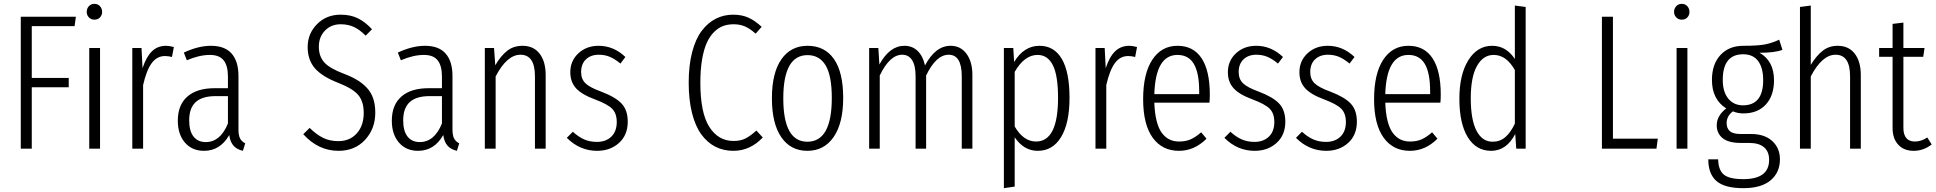

<svg xmlns="http://www.w3.org/2000/svg" viewBox="-20 -772 10051 997"><path d="M87.9 0V-685.1H374L367.2 -636.2H145V-367.2H336.9V-318.8H145V0Z M470.2 -752Q488.3 -752 499.3 -739.7Q510.3 -727.5 510.3 -710Q510.3 -693.4 499.3 -681.6Q488.3 -669.9 470.2 -669.9Q452.6 -669.9 441.4 -681.9Q430.2 -693.8 430.2 -710Q430.2 -727.5 441.4 -739.7Q452.6 -752 470.2 -752ZM499.5 -522.9V0H443.4V-522.9Z M842.8 -534.2Q858.4 -534.2 882.8 -527.8L873 -476.1Q854.5 -481 836.9 -481Q794.4 -481 767.3 -443.6Q740.2 -406.2 723.1 -330.1V0H667V-522.9H714.8L720.2 -418Q739.3 -476.6 768.8 -505.4Q798.3 -534.2 842.8 -534.2Z M1218.3 -100.1Q1218.3 -68.8 1226.8 -52.7Q1235.4 -36.6 1253.4 -27.8L1241.2 11.2Q1210 3.9 1192.6 -15.4Q1175.3 -34.7 1170.4 -70.8Q1123.5 11.2 1039.6 11.2Q977.1 11.2 940.2 -31.7Q903.3 -74.7 903.3 -145Q903.3 -227.1 952.9 -270.5Q1002.4 -314 1094.2 -314H1163.6V-374Q1163.6 -431.2 1141.1 -459Q1118.7 -486.8 1070.3 -486.8Q1014.6 -486.8 950.2 -459L934.6 -499Q1009.8 -534.2 1075.2 -534.2Q1147.5 -534.2 1182.9 -493.7Q1218.3 -453.1 1218.3 -377.9ZM1048.3 -34.2Q1124.5 -34.2 1163.6 -130.9V-272.9H1099.6Q1030.3 -272.9 996.3 -241.9Q962.4 -210.9 962.4 -147Q962.4 -91.3 985.1 -62.7Q1007.8 -34.2 1048.3 -34.2Z M1749 -695.8Q1800.3 -695.8 1838.4 -677Q1876.5 -658.2 1911.6 -620.1L1878.9 -586.9Q1847.7 -618.2 1817.4 -632.1Q1787.1 -646 1749 -646Q1699.2 -646 1667.5 -613Q1635.7 -580.1 1635.7 -529.8Q1635.7 -479 1664.1 -447.8Q1692.4 -416.5 1765.6 -389.2Q1806.6 -373.5 1835.2 -356.2Q1863.8 -338.9 1885.7 -315.2Q1907.7 -291.5 1918.2 -259.8Q1928.7 -228 1928.7 -187Q1928.7 -103 1875.7 -45.9Q1822.8 11.2 1737.8 11.2Q1632.8 11.2 1554.7 -75.2L1587.9 -107.9Q1622.6 -73.7 1657.2 -56.4Q1691.9 -39.1 1736.8 -39.1Q1796.4 -39.1 1832.5 -79.3Q1868.7 -119.6 1868.7 -185.1Q1868.7 -244.6 1840.8 -278.1Q1813 -311.5 1738.8 -340.8Q1652.8 -374 1615.2 -417.5Q1577.6 -460.9 1577.6 -527.8Q1577.6 -597.2 1626.2 -646.5Q1674.8 -695.8 1749 -695.8Z M2329.6 -100.1Q2329.6 -68.8 2338.1 -52.7Q2346.7 -36.6 2364.7 -27.8L2352.5 11.2Q2321.3 3.9 2304 -15.4Q2286.6 -34.7 2281.7 -70.8Q2234.9 11.2 2150.9 11.2Q2088.4 11.2 2051.5 -31.7Q2014.6 -74.7 2014.6 -145Q2014.6 -227.1 2064.2 -270.5Q2113.8 -314 2205.6 -314H2274.9V-374Q2274.9 -431.2 2252.4 -459Q2230 -486.8 2181.6 -486.8Q2126 -486.8 2061.5 -459L2045.9 -499Q2121.1 -534.2 2186.5 -534.2Q2258.8 -534.2 2294.2 -493.7Q2329.6 -453.1 2329.6 -377.9ZM2159.7 -34.2Q2235.8 -34.2 2274.9 -130.9V-272.9H2210.9Q2141.6 -272.9 2107.7 -241.9Q2073.7 -210.9 2073.7 -147Q2073.7 -91.3 2096.4 -62.7Q2119.1 -34.2 2159.7 -34.2Z M2693.4 -534.2Q2750.5 -534.2 2782 -493.4Q2813.5 -452.6 2813.5 -382.8V0H2757.8V-376Q2757.8 -487.8 2682.6 -487.8Q2612.3 -487.8 2553.7 -375V0H2497.6V-522.9H2545.4L2551.8 -433.1Q2580.6 -482.4 2613.8 -508.3Q2647 -534.2 2693.4 -534.2Z M3088.4 -534.2Q3166.5 -534.2 3227.5 -476.1L3201.7 -441.9Q3172.9 -465.8 3147 -476.8Q3121.1 -487.8 3089.4 -487.8Q3047.9 -487.8 3022.7 -463.9Q2997.6 -439.9 2997.6 -397.9Q2997.6 -361.3 3020.3 -339.4Q3043 -317.4 3102.5 -295.9Q3175.8 -268.1 3207.8 -234.1Q3239.7 -200.2 3239.7 -140.1Q3239.7 -70.8 3194.3 -29.8Q3148.9 11.2 3080.6 11.2Q2990.7 11.2 2923.3 -56.2L2954.6 -87.9Q2983.4 -61.5 3012.9 -48.3Q3042.5 -35.2 3079.6 -35.2Q3126 -35.2 3154.3 -62.3Q3182.6 -89.4 3182.6 -138.2Q3182.6 -182.6 3159.2 -206.8Q3135.7 -231 3069.3 -255.9Q3000.5 -281.2 2970.9 -314Q2941.4 -346.7 2941.4 -397Q2941.4 -456.1 2983.4 -495.1Q3025.4 -534.2 3088.4 -534.2Z M3787.1 -695.8Q3832.5 -695.8 3866.7 -680.2Q3900.9 -664.6 3935.1 -632.8L3903.8 -597.2Q3875 -623 3848.9 -634.5Q3822.8 -646 3789.1 -646Q3759.3 -646 3734.4 -636.7Q3709.5 -627.4 3687.3 -605.2Q3665 -583 3649.7 -548.6Q3634.3 -514.2 3625.5 -461.9Q3616.7 -409.7 3616.7 -342.8Q3616.7 -186 3663.3 -113Q3710 -40 3789.1 -40Q3826.7 -40 3852.5 -53.7Q3878.4 -67.4 3907.7 -94.2L3940.9 -58.1Q3875 11.2 3788.1 11.2Q3736.8 11.2 3695.1 -10Q3653.3 -31.2 3622.1 -73.7Q3590.8 -116.2 3573.5 -184.8Q3556.2 -253.4 3556.2 -342.8Q3556.2 -432.6 3574.2 -501.7Q3592.3 -570.8 3624.3 -612.5Q3656.2 -654.3 3697.3 -675Q3738.3 -695.8 3787.1 -695.8Z M4173.3 -534.2Q4262.2 -534.2 4310.3 -465.8Q4358.4 -397.5 4358.4 -263.2Q4358.4 -132.3 4308.8 -60.5Q4259.3 11.2 4172.4 11.2Q4085.4 11.2 4036.9 -59.8Q3988.3 -130.9 3988.3 -261.2Q3988.3 -393.6 4037.4 -463.9Q4086.4 -534.2 4173.3 -534.2ZM4173.3 -485.8Q4047.4 -485.8 4047.4 -261.2Q4047.4 -36.1 4172.4 -36.1Q4299.3 -36.1 4299.3 -263.2Q4299.3 -378.9 4267.3 -432.4Q4235.4 -485.8 4173.3 -485.8Z M4916 -534.2Q4968.3 -534.2 4998.8 -492.7Q5029.3 -451.2 5029.3 -382.8V0H4974.1V-376Q4974.1 -487.8 4906.2 -487.8Q4840.8 -487.8 4789.1 -379.9V0H4734.4V-376Q4734.4 -431.6 4716.3 -459.7Q4698.2 -487.8 4665 -487.8Q4600.1 -487.8 4548.3 -379.9V0H4493.2V-522.9H4541L4546.4 -437Q4599.6 -534.2 4676.3 -534.2Q4717.8 -534.2 4745.4 -507.1Q4772.9 -480 4783.2 -432.1Q4837.4 -534.2 4916 -534.2Z M5377.9 -534.2Q5453.6 -534.2 5493.7 -466.1Q5533.7 -397.9 5533.7 -264.2Q5533.7 -132.8 5490.2 -60.8Q5446.8 11.2 5368.7 11.2Q5296.4 11.2 5249 -59.1V196.8L5192.9 205.1V-522.9H5241.7L5246.1 -450.2Q5296.9 -534.2 5377.9 -534.2ZM5359.9 -37.1Q5474.1 -37.1 5474.1 -264.2Q5474.1 -379.9 5447.3 -433.3Q5420.4 -486.8 5367.7 -486.8Q5299.8 -486.8 5249 -398.9V-115.2Q5294.4 -37.1 5359.9 -37.1Z M5844.2 -534.2Q5859.9 -534.2 5884.3 -527.8L5874.5 -476.1Q5856 -481 5838.4 -481Q5795.9 -481 5768.8 -443.6Q5741.7 -406.2 5724.6 -330.1V0H5668.5V-522.9H5716.3L5721.7 -418Q5740.7 -476.6 5770.3 -505.4Q5799.8 -534.2 5844.2 -534.2Z M6262.2 -280.8Q6262.2 -258.3 6260.3 -238.8H5974.1Q5976.1 -183.1 5986.3 -143.3Q5996.6 -103.5 6013.9 -80.8Q6031.2 -58.1 6053.2 -47.6Q6075.2 -37.1 6103 -37.1Q6137.2 -37.1 6163.1 -48.6Q6189 -60.1 6217.3 -85L6245.1 -51.8Q6182.1 11.2 6102.1 11.2Q6014.6 11.2 5965.3 -57.4Q5916 -126 5916 -256.8Q5916 -389.6 5963.6 -461.9Q6011.2 -534.2 6094.2 -534.2Q6176.8 -534.2 6219.5 -469.5Q6262.2 -404.8 6262.2 -280.8ZM6207 -283.2V-298.8Q6207 -393.1 6179.4 -439.9Q6151.9 -486.8 6094.2 -486.8Q5980.5 -486.8 5974.1 -283.2Z M6502.9 -534.2Q6581.1 -534.2 6642.1 -476.1L6616.2 -441.9Q6587.4 -465.8 6561.5 -476.8Q6535.6 -487.8 6503.9 -487.8Q6462.4 -487.8 6437.3 -463.9Q6412.1 -439.9 6412.1 -397.9Q6412.1 -361.3 6434.8 -339.4Q6457.5 -317.4 6517.1 -295.9Q6590.3 -268.1 6622.3 -234.1Q6654.3 -200.2 6654.3 -140.1Q6654.3 -70.8 6608.9 -29.8Q6563.5 11.2 6495.1 11.2Q6405.3 11.2 6337.9 -56.2L6369.1 -87.9Q6397.9 -61.5 6427.5 -48.3Q6457 -35.2 6494.1 -35.2Q6540.5 -35.2 6568.8 -62.3Q6597.2 -89.4 6597.2 -138.2Q6597.2 -182.6 6573.7 -206.8Q6550.3 -231 6483.9 -255.9Q6415 -281.2 6385.5 -314Q6356 -346.7 6356 -397Q6356 -456.1 6397.9 -495.1Q6439.9 -534.2 6502.9 -534.2Z M6874.5 -534.2Q6952.6 -534.2 7013.7 -476.1L6987.8 -441.9Q6959 -465.8 6933.1 -476.8Q6907.2 -487.8 6875.5 -487.8Q6834 -487.8 6808.8 -463.9Q6783.7 -439.9 6783.7 -397.9Q6783.7 -361.3 6806.4 -339.4Q6829.1 -317.4 6888.7 -295.9Q6961.9 -268.1 6993.9 -234.1Q7025.9 -200.2 7025.9 -140.1Q7025.9 -70.8 6980.5 -29.8Q6935.1 11.2 6866.7 11.2Q6776.9 11.2 6709.5 -56.2L6740.7 -87.9Q6769.5 -61.5 6799.1 -48.3Q6828.6 -35.2 6865.7 -35.2Q6912.1 -35.2 6940.4 -62.3Q6968.8 -89.4 6968.8 -138.2Q6968.8 -182.6 6945.3 -206.8Q6921.9 -231 6855.5 -255.9Q6786.6 -281.2 6757.1 -314Q6727.5 -346.7 6727.5 -397Q6727.5 -456.1 6769.5 -495.1Q6811.5 -534.2 6874.5 -534.2Z M7461.4 -280.8Q7461.4 -258.3 7459.5 -238.8H7173.3Q7175.3 -183.1 7185.5 -143.3Q7195.8 -103.5 7213.1 -80.8Q7230.5 -58.1 7252.4 -47.6Q7274.4 -37.1 7302.2 -37.1Q7336.4 -37.1 7362.3 -48.6Q7388.2 -60.1 7416.5 -85L7444.3 -51.8Q7381.3 11.2 7301.3 11.2Q7213.9 11.2 7164.6 -57.4Q7115.2 -126 7115.2 -256.8Q7115.2 -389.6 7162.8 -461.9Q7210.4 -534.2 7293.5 -534.2Q7376 -534.2 7418.7 -469.5Q7461.4 -404.8 7461.4 -280.8ZM7406.2 -283.2V-298.8Q7406.2 -393.1 7378.7 -439.9Q7351.1 -486.8 7293.5 -486.8Q7179.7 -486.8 7173.3 -283.2Z M7846.2 -743.2 7902.3 -735.8V0H7853.5L7848.1 -76.2Q7802.7 11.2 7723.1 11.2Q7645 11.2 7601.6 -59.8Q7558.1 -130.9 7558.1 -258.8Q7558.1 -384.8 7604.7 -459.5Q7651.4 -534.2 7728.5 -534.2Q7800.8 -534.2 7846.2 -465.8ZM7730.5 -36.1Q7769 -36.1 7796.6 -59.8Q7824.2 -83.5 7846.2 -129.9V-408.2Q7801.8 -486.8 7736.3 -486.8Q7681.6 -486.8 7649.4 -429.4Q7617.2 -372.1 7617.2 -259.8Q7617.7 -148.4 7647.5 -92.3Q7677.2 -36.1 7730.5 -36.1Z M8355.5 -685.1V-51.8H8588.4L8581.5 0H8298.3V-685.1Z M8712.9 -752Q8731 -752 8741.9 -739.7Q8752.9 -727.5 8752.9 -710Q8752.9 -693.4 8741.9 -681.6Q8731 -669.9 8712.9 -669.9Q8695.3 -669.9 8684.1 -681.9Q8672.9 -693.8 8672.9 -710Q8672.9 -727.5 8684.1 -739.7Q8695.3 -752 8712.9 -752ZM8742.2 -522.9V0H8686V-522.9Z M9218.8 -565.9 9235.8 -513.2Q9196.8 -498 9116.7 -498Q9191.9 -455.6 9191.9 -355Q9191.9 -275.4 9149.4 -229.2Q9106.9 -183.1 9032.7 -183.1Q9003.9 -183.1 8978.5 -193.8Q8945.8 -168.9 8945.8 -132.8Q8945.8 -106 8962.4 -91.1Q8979 -76.2 9018.6 -76.2H9072.8Q9143.1 -76.2 9182.9 -39.6Q9222.7 -2.9 9222.7 55.2Q9222.7 123.5 9174.3 164.3Q9126 205.1 9032.7 205.1Q8935.5 205.1 8893.1 168Q8850.6 130.9 8850.6 55.2H8901.9Q8902.8 110.8 8931.2 134.5Q8959.5 158.2 9032.7 158.2Q9166.5 158.2 9166.5 58.1Q9166.5 15.1 9140.1 -7.3Q9113.8 -29.8 9062.5 -29.8H9018.6Q8955.6 -29.8 8925 -54.7Q8894.5 -79.6 8894.5 -121.1Q8894.5 -170.9 8943.8 -209Q8869.6 -255.9 8869.6 -356.9Q8869.6 -438.5 8913.8 -486.3Q8958 -534.2 9032.7 -534.2Q9108.9 -534.2 9145.8 -541.5Q9182.6 -548.8 9218.8 -565.9ZM9031.7 -490.2Q8925.8 -490.2 8925.8 -356.9Q8925.8 -294.9 8954.3 -260Q8982.9 -225.1 9030.8 -225.1Q9135.7 -225.1 9135.7 -356Q9135.7 -419.4 9109.6 -454.8Q9083.5 -490.2 9031.7 -490.2Z M9522.5 -534.2Q9579.6 -534.2 9611.1 -493.4Q9642.6 -452.6 9642.6 -382.8V0H9586.9V-376Q9586.9 -487.8 9511.7 -487.8Q9441.4 -487.8 9382.8 -375V0H9326.7V-735.8L9382.8 -743.2V-435.1Q9412.1 -482.9 9444.8 -508.5Q9477.5 -534.2 9522.5 -534.2Z M9987.8 -58.1 10010.7 -22Q9968.3 11.2 9917.5 11.2Q9866.2 11.2 9836.9 -20.8Q9807.6 -52.7 9807.6 -106.9V-477.1H9737.8V-522.9H9807.6V-647.9L9863.8 -654.8V-522.9H9973.6L9966.8 -477.1H9863.8V-106.9Q9863.8 -73.7 9878.7 -55.4Q9893.6 -37.1 9923.8 -37.1Q9956.1 -37.1 9987.8 -58.1Z"/></svg>

Font: Fira Sans Compressed Light
Style: Regular
Weight: 300
Width: 1
Designer: Carrois Corporate & Edenspiekermann AG
Foundry: Carrois Corporate GbR & Edenspiekermann AG
Version: Version 4.203;PS 004.203;hotconv 1.0.88;makeotf.lib2.5.64775